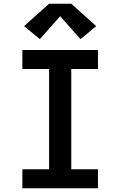

<svg xmlns="http://www.w3.org/2000/svg" viewBox="-20 -1001 640 1021"><path d="M99 0V-101H241V-634H99V-735H501V-634H359V-101H501V0ZM192 -793 108 -862 241 -981H359L492 -862L408 -793L300 -915Z"/></svg>

Font: Iosevka Curly Extended
Style: Bold
Weight: 700
Width: 7
Monospace: yes
Designer: Belleve Invis
Foundry: Belleve Invis
Version: Version 11.1.0; ttfautohint (v1.8.3)